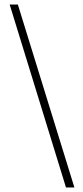

<svg xmlns="http://www.w3.org/2000/svg" viewBox="-20 -772 364 844"><path d="M307 52H270L22.5 -752H58.5Z"/></svg>

Font: Imbue 10pt Medium
Style: Regular
Weight: 500
Designer: Tyler Finck
Foundry: Etcetera Type Company
Version: Version 1.102; ttfautohint (v1.8.3)